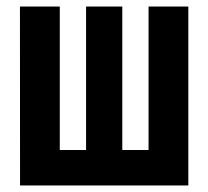

<svg xmlns="http://www.w3.org/2000/svg" viewBox="-20 -570 640 590"><path d="M41.6 0 41.3 -550H163.7V-109.1H244.5V-550H355.8V-109.1H436.5V-550H558.7V0Z"/></svg>

Font: JetBrains Mono
Style: Regular
Weight: 400
Monospace: yes
Designer: Philipp Nurullin, Konstantin Bulenkov
Foundry: JetBrains
Version: Version 2.305